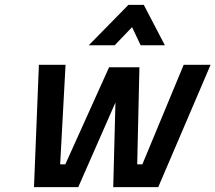

<svg xmlns="http://www.w3.org/2000/svg" viewBox="-20 -765 881 785"><path d="M139 -500H248L226 -93H247L426 -490H550L541 -93H562L731 -500H841L627 0H443L452 -346L300 0H119ZM343 -580 505 -745H568L654 -580H555L520 -654L449 -580Z"/></svg>

Font: Titillium Web
Style: SemiBold Italic
Weight: 600
Italic angle: -13°
Version: Version 1.001;PS 57.000;hotconv 1.0.70;makeotf.lib2.5.55311